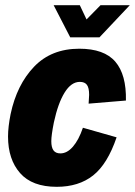

<svg xmlns="http://www.w3.org/2000/svg" viewBox="-20 -710 521 741"><path d="M11 -183Q11 -220 21 -270Q45 -383 111.5 -452.5Q178 -522 286 -522Q382 -522 425 -472Q468 -422 466 -322L322 -310Q324 -336 324 -344Q324 -371 315.5 -382.5Q307 -394 288 -394Q255 -394 229.5 -353Q204 -312 188 -238Q178 -188 178 -165Q178 -141 186.5 -129.5Q195 -118 213 -118Q239 -118 261.5 -144Q284 -170 300 -217L430 -180Q395 -77 339.5 -33Q284 11 199 11Q104 11 57.5 -42Q11 -95 11 -183ZM187 -690H288L314 -635L368 -690H481L364 -566H251Z"/></svg>

Font: Decalotype Black Italic
Style: Regular
Weight: 900
Italic angle: -12°
Designer: Alfredo Marco Pradil
Foundry: Alfredo Marco Pradil
Version: Version 1.0